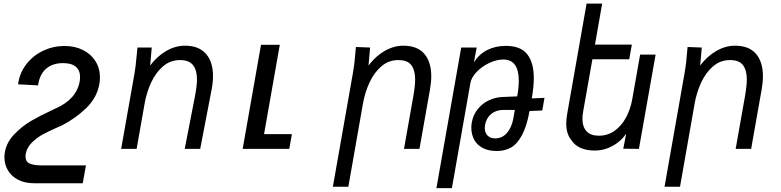

<svg xmlns="http://www.w3.org/2000/svg" viewBox="-20 -808 4240 1042"><path d="M4 45.5Q4 33.5 6.5 17.5Q16 -36.5 58.5 -80.2Q101 -124 149.5 -152.2Q198 -180.5 257 -207.5L284 -220.5Q338 -244 371 -281Q404 -318 412.5 -366.5Q414.5 -378 414.5 -390Q414.5 -426.5 391.2 -446Q368 -465.5 322.5 -465.5Q264.5 -465.5 229.5 -434.5Q194.5 -403.5 186.5 -344.5L78 -350.5Q86.5 -413 123.5 -460.2Q160.5 -507.5 215 -533Q269.5 -558.5 330 -558.5Q386 -558.5 429.8 -536.8Q473.5 -515 498 -476.2Q522.5 -437.5 522.5 -388Q522.5 -371 519.5 -353Q506.5 -278.5 448.5 -222Q390.5 -165.5 314.5 -126.5L294.5 -118Q245.5 -96.5 212.8 -78.8Q180 -61 152.8 -34Q125.5 -7 119.5 28Q118.5 32.5 118.5 41Q118.5 70.5 142.2 80Q166 89.5 202.5 89.5H446.5L429 186.5H165Q114.5 186.5 78 167.5Q41.5 148.5 22.8 116.2Q4 84 4 45.5Z M720.5 -494.5Q724 -532 726 -550H803.5L795 -452.5Q833.5 -503.5 882.8 -531.8Q932 -560 984 -560Q1058.5 -560 1097.2 -516.5Q1136 -473 1136 -395.5Q1136 -361 1128.5 -322L1066.5 0H982.5L1038.5 -288Q1049 -343 1049 -377Q1049 -426.5 1027.8 -454.2Q1006.5 -482 956.5 -482Q904 -482 864.2 -447.5Q824.5 -413 800 -359.5Q775.5 -306 765 -247L721.5 0H637.5L710 -410Q716 -443.5 720.5 -494.5Z M1396.5 -565H1498.5L1413 -80H1564L1550 0H1297Z M1911.5 -553 1988.5 -550 1980 -452.5Q2018.5 -503.5 2068 -531.8Q2117.5 -560 2169 -560Q2244.5 -560 2282.5 -516.2Q2320.5 -472.5 2320.5 -394Q2320.5 -361.5 2313.5 -322L2256.5 0H2172.5L2223.5 -288Q2233 -342.5 2233 -377Q2233 -427 2212.2 -454.5Q2191.5 -482 2141.5 -482Q2089 -482 2049.2 -447.5Q2009.5 -413 1985 -359.5Q1960.5 -306 1950 -247L1870.5 205.5H1786.5L1895 -410Q1901 -445 1904.2 -474Q1907.5 -503 1911.5 -553Z M2483 -550H2567L2552 -470Q2580.5 -514.5 2624.8 -536.8Q2669 -559 2725 -559Q2806.5 -559 2841.8 -513Q2877 -467 2877 -385Q2877 -335.5 2866 -274L2935 -277L2923 -208.5L2854 -205.5Q2838.5 -121.5 2812.5 -73.8Q2786.5 -26 2753 -7.2Q2719.5 11.5 2676 11.5Q2630.5 11.5 2599.2 -5.2Q2568 -22 2553 -50.5Q2538 -79 2538 -114Q2538 -131 2540.5 -143.5Q2547.5 -184.5 2572.8 -216Q2598 -247.5 2635.8 -264.8Q2673.5 -282 2717 -282L2787 -285Q2795.5 -334 2795.5 -370Q2795.5 -485 2711.5 -485Q2675 -485 2635.2 -466.2Q2595.5 -447.5 2567 -417.8Q2538.5 -388 2533 -358L2432.5 213H2348.5ZM2765.5 -163 2774 -211.5H2712.5Q2672 -211.5 2645.5 -189.2Q2619 -167 2612.5 -130Q2611 -121 2611 -113.5Q2611 -87.5 2626 -72.2Q2641 -57 2667.5 -57Q2706 -57 2731.5 -87Q2757 -117 2765.5 -163Z M3082.5 -45.5Q3053 -79 3053 -139Q3053 -159.5 3058 -189.5L3163.5 -788.5H3248L3209 -566H3409L3395 -486.5H3195L3145 -204Q3141 -181 3141 -163.5Q3141 -120 3163 -95.8Q3185 -71.5 3230 -71.5Q3278.5 -71.5 3316.2 -98.8Q3354 -126 3377.8 -170.8Q3401.5 -215.5 3411 -268L3454 -511.5H3538L3447.5 0L3362.5 -1L3378 -81L3375 -78.5Q3362.5 -59.5 3339.5 -39.8Q3316.5 -20 3282.2 -5.5Q3248 9 3206.5 9Q3163.5 9 3131.5 -5Q3099.5 -19 3082.5 -45.5Z M3711.5 -553 3788.5 -550 3780 -452.5Q3818.5 -503.5 3868 -531.8Q3917.5 -560 3969 -560Q4044.5 -560 4082.5 -516.2Q4120.5 -472.5 4120.5 -394Q4120.5 -361.5 4113.5 -322L4056.5 0H3972.5L4023.5 -288Q4033 -342.5 4033 -377Q4033 -427 4012.2 -454.5Q3991.5 -482 3941.5 -482Q3889 -482 3849.2 -447.5Q3809.5 -413 3785 -359.5Q3760.5 -306 3750 -247L3670.5 205.5H3586.5L3695 -410Q3701 -445 3704.2 -474Q3707.5 -503 3711.5 -553Z"/></svg>

Font: JuliaMono
Style: Italic
Weight: 400
Italic angle: -9°
Monospace: yes
Designer: cormullion
Foundry: corm
Version: Version 0.057; ttfautohint (v1.8.4)